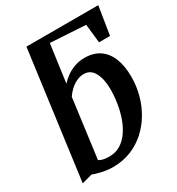

<svg xmlns="http://www.w3.org/2000/svg" viewBox="-184 -887 937 1014"><g transform="rotate(-30 284.0 -380.0)"><path d="M208 10Q177.5 10 144.5 2.8Q111.5 -4.5 89.5 -13L26.5 4L130 -770H568L540.5 -598H473.5L461 -712L246.5 -725L215 -495Q231 -513 253.2 -529Q275.5 -545 303.5 -555.2Q331.5 -565.5 364 -565.5Q420 -565.5 457 -539.8Q494 -514 512.2 -467Q530.5 -420 530.5 -355Q530.5 -300.5 516.5 -247.5Q502.5 -194.5 475.2 -148Q448 -101.5 408.8 -66Q369.5 -30.5 319 -10.2Q268.5 10 208 10ZM219.5 -48Q258 -48 287.8 -66.2Q317.5 -84.5 339 -115.5Q360.5 -146.5 374.5 -186Q388.5 -225.5 395.2 -269Q402 -312.5 402 -354Q402 -415 381.2 -454.2Q360.5 -493.5 319.5 -493.5Q294.5 -493.5 272.5 -482.2Q250.5 -471 233.2 -454.5Q216 -438 205 -421L157.5 -62Q170 -54 186 -51Q202 -48 219.5 -48Z"/></g></svg>

Font: Merriweather 24pt SemiBold
Style: Italic
Weight: 600
Italic angle: -7.8°
Version: Version 2.101